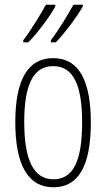

<svg xmlns="http://www.w3.org/2000/svg" viewBox="-20 -879 452 816"><path d="M332 -852V-859H292C274 -825 229 -750 196 -708V-699H217C255 -737 315 -819 332 -852ZM215 -852V-859H175C156 -824 114 -754 79 -708V-699H100C140 -738 198 -818 215 -852ZM366 -358C366 -530 319 -632 206 -632C97 -632 45 -537 45 -360C45 -177 100 -83 207 -83C314 -83 366 -175 366 -358ZM83 -360C83 -514 119 -598 206 -598C296 -598 329 -509 329 -359C329 -194 291 -117 207 -117C122 -117 83 -201 83 -360Z"/></svg>

Font: Noto Sans Kannada UI ExtraCondensed ExtraLight
Style: Regular
Weight: 200
Width: 2
Designer: Jelle Bosma - Monotype Design Team
Foundry: Monotype Imaging Inc.
Version: Version 2.005